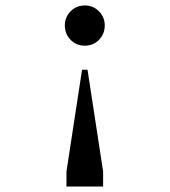

<svg xmlns="http://www.w3.org/2000/svg" viewBox="-20 -504 620 702"><path d="M300 -249 357 123V178H223V123L280 -249ZM290 -484Q321 -484 342 -462.5Q363 -441 363 -411Q363 -380 342 -358.5Q321 -337 290 -337Q259 -337 238 -358.5Q217 -380 217 -411Q217 -441 238 -462.5Q259 -484 290 -484Z"/></svg>

Font: Sometype Mono Medium
Style: Regular
Weight: 500
Monospace: yes
Designer: Ryoichi Tsunekawa
Foundry: Dharma Type
Version: Version 1.000; ttfautohint (v1.8.3)